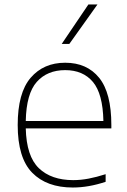

<svg xmlns="http://www.w3.org/2000/svg" viewBox="-20 -828 566 857"><path d="M305 9Q188.5 9 123.8 -57Q59 -123 59 -270Q59 -413.5 116.8 -480.8Q174.5 -548 271 -548Q368 -548 422.5 -480.8Q477 -413.5 477 -270V-255H95Q98 -130.5 153.5 -77.2Q209 -24 307 -24Q340.5 -24 375.8 -30.8Q411 -37.5 451.5 -50.5V-16.5Q375 9 305 9ZM271 -515Q191 -515 144.2 -462.5Q97.5 -410 95 -288H441.5Q439 -409.5 394.8 -462.2Q350.5 -515 271 -515ZM255.5 -632 374.5 -808H415L289.5 -632Z"/></svg>

Font: Encode Sans SemiExpanded SemiExpanded Thin
Style: Regular
Weight: 100
Width: 6
Designer: Multiple Designers
Foundry: Impallari Type
Version: Version 3.000; ttfautohint (v1.8.3) -l 8 -r 50 -G 200 -x 14 